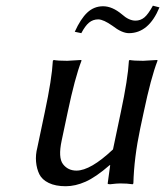

<svg xmlns="http://www.w3.org/2000/svg" viewBox="-20 -642 578 672"><path d="M454.1 -569.8Q471.7 -569.8 485.1 -580.8Q498.5 -591.8 515.1 -622.1L538.1 -616.2Q501 -526.4 431.6 -525.9Q406.7 -525.9 373.5 -551.8Q342.3 -573.7 324.2 -574.2Q305.2 -574.2 291.5 -562.7Q277.8 -551.3 264.6 -525.9L241.7 -530.8Q262.2 -576.2 285.6 -598.1Q309.1 -620.1 340.8 -620.1Q373 -620.1 406.7 -591.8Q431.2 -569.8 454.1 -569.8ZM363.8 -64Q315.4 -22 279.5 -6.1Q243.7 9.8 210 9.8Q174.3 9.8 150.6 -1.7Q127 -13.2 117.7 -32.2Q108.4 -51.3 106.2 -75.7Q104 -100.1 110.8 -126L136.7 -249Q161.6 -365.7 165 -429.2L168 -432.1Q181.6 -429.2 215.3 -429.2L264.6 -432.1L265.1 -429.2Q242.2 -370.1 216.8 -249L195.8 -149.9Q183.1 -90.3 200.4 -67.6Q217.8 -44.9 247.6 -44.9Q296.9 -44.9 375.5 -119.1L402.8 -249Q427.7 -365.7 431.2 -429.2L433.6 -432.1Q447.3 -429.2 481 -429.2L530.8 -432.1L531.2 -429.2Q508.3 -370.1 482.9 -249L470.7 -191.9Q449.2 -90.3 446.8 0L444.3 2.9Q425.3 0 400.4 0Q389.6 0 365.2 2.9Q356.4 2.9 356.9 0L365.7 -64Z"/></svg>

Font: Linux Biolinum O
Style: Italic
Weight: 400
Italic angle: -12°
Designer: Philipp H. Poll
Foundry: Philipp H. Poll
Version: Version 1.1.3